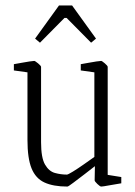

<svg xmlns="http://www.w3.org/2000/svg" viewBox="-20 -676 497 706"><path d="M228 10Q176 10 143.5 -5Q111 -20 96 -57Q81 -94 81 -161V-410L31 -417V-440Q43 -442 59 -445Q75 -448 88.5 -450Q102 -452 106 -452Q109 -452 120 -443Q131 -434 131 -430V-153Q131 -96 145.5 -71Q160 -46 182 -40Q204 -34 226 -34Q230 -34 248 -45Q266 -56 288 -71.5Q310 -87 327 -99V-410L277 -417V-440Q289 -442 305 -445Q321 -448 334.5 -450Q348 -452 352 -452Q355 -452 365.5 -443Q376 -434 376 -430V-33L426 -25V-2Q406 1 382 5.5Q358 10 352 10Q348 10 338 0.5Q328 -9 328 -13L329 -65Q314 -53 291 -35.5Q268 -18 249.5 -4Q231 10 228 10ZM127 -519 109 -534 197 -656H245L333 -534L315 -519L225 -610H217Z"/></svg>

Font: Grenze Gotisch ExtraLight
Style: Regular
Weight: 200
Designer: Renata Polastri
Foundry: Omnibus-Type
Version: Version 1.001